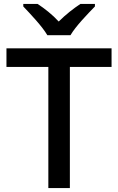

<svg xmlns="http://www.w3.org/2000/svg" viewBox="-20 -961 604 981"><path d="M222 -781H340C366 -826 428 -890 465 -928V-941H391C356 -918 316 -887 280 -851C247 -887 207 -918 172 -941H99V-928C135 -890 196 -826 222 -781ZM337 0V-619H550V-714H13V-619H227V0Z"/></svg>

Font: Noto Sans Balinese Medium
Style: Regular
Weight: 500
Designer: Aditya Bayu, David Williams
Foundry: David Williams
Version: Version 2.005